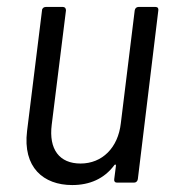

<svg xmlns="http://www.w3.org/2000/svg" viewBox="-20 -526 499 553"><path d="M368 -496 328 -171C320 -100 274 -55 212 -55C151 -55 120 -96 129 -167L170 -496C170 -502 167 -506 161 -506H112C106 -506 101 -502 101 -496L58 -149C45 -44 105 7 188 7C238 7 280 -11 309 -50C311 -53 314 -53 314 -49L309 -10C308 -4 311 0 317 0H366C372 0 376 -4 377 -10L436 -496C437 -502 434 -506 428 -506H379C373 -506 369 -502 368 -496Z"/></svg>

Font: Barlow Semi Condensed
Style: Italic
Weight: 400
Width: 4
Italic angle: -7°
Designer: Jeremy Tribby
Foundry: Tribby Type
Version: Version 1.422;hotconv 1.0.109;makeotfexe 2.5.65596